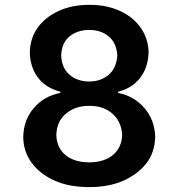

<svg xmlns="http://www.w3.org/2000/svg" viewBox="-20 -757 733 787"><path d="M345.9 9.9Q262.8 9.9 203.1 -17Q143.1 -44 110.1 -89.5Q76 -134.9 75.3 -195Q76.3 -264.6 118.6 -314.3Q161.2 -363.6 227.3 -376.1V-381Q165.8 -397.4 134.2 -440.7Q103.3 -483.7 102.3 -542.3Q103.7 -602.6 136 -645.6Q167.6 -688.2 221.2 -712.4Q275.6 -737.2 345.9 -737.2Q400.2 -737.6 444.8 -722.8Q489.3 -708.1 521.1 -681.8Q552.9 -655.5 570.7 -619.9Q588.4 -584.2 589.1 -542.3Q587 -479.4 554 -437.5Q521.7 -395.6 464.1 -381V-376.1Q529.1 -363.6 571.7 -314.3Q614.7 -264.6 616.1 -195Q614.3 -132.1 579.9 -87.4Q545.1 -43 485.8 -16.3Q426.1 9.9 345.9 9.9ZM345.9 -91.6Q378.6 -91.6 403.4 -100.1Q428.3 -108.7 445.3 -123.8Q462.4 -138.8 471.2 -159.4Q480.1 -180 480.8 -204.2Q477.3 -258.9 441.1 -290.8Q405.2 -323.2 345.9 -323.2Q288 -323.2 250.4 -291.2Q212.7 -259.9 210.9 -204.2Q211.3 -179.7 220.2 -159.1Q229 -138.5 246.1 -123.4Q263.1 -108.3 288 -100Q312.9 -91.6 345.9 -91.6ZM345.9 -422.9Q392.4 -422.9 424.7 -449.9Q457 -476.9 460.9 -529.8Q457.7 -581 425.8 -607.6Q394.2 -634.2 345.9 -634.2Q297.9 -634.2 265.3 -608Q233 -582 230.8 -529.8Q232.6 -479 264.6 -451Q296.9 -422.9 345.9 -422.9Z"/></svg>

Font: Linik Sans SemiBold
Style: Regular
Weight: 600
Designer: Fonts by Rasmus Andersson / Changes by Cristiano Sobral with parts from Marc Monis
Foundry: rsms
Version: Version 3.020; ttfautohint (v1.6)